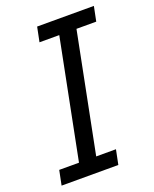

<svg xmlns="http://www.w3.org/2000/svg" viewBox="-132 -774 680 849"><g transform="rotate(-20 207.5 -349.0)"><path d="M276 0H9L23 -69H116L227 -629H134L148 -698H415L401 -629H308L197 -69H290Z"/></g></svg>

Font: IBM Plex Sans Var
Style: Italic
Weight: 400
Italic angle: -11.31°
Designer: Mike Abbink, Paul van der Laan, Pieter van Rosmalen
Foundry: Bold Monday
Version: Version 1.001